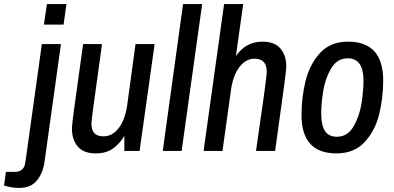

<svg xmlns="http://www.w3.org/2000/svg" viewBox="-116 -743 1940 945"><path d="M-96 170 -87 103H-43Q3 103 9 55L90 -526H184L103 55Q95 110 65 146Q35 182 -23 182Q-41 182 -61.5 178.5Q-82 175 -96 170ZM115 -723H211L197 -622H100Z M238 -111Q238 -138 278 -418L293 -526H386L373 -430Q334 -155 334 -137Q334 -103 348.5 -87.5Q363 -72 393 -72Q438 -72 469 -113.5Q500 -155 510 -225L551 -526H645L571 0H496V-74Q476 -39 442 -13.5Q408 12 356 12Q295 12 266.5 -22Q238 -56 238 -111Z M785 -723H879L778 0H685Z M987 -723H1081L1045 -467Q1094 -538 1175 -538Q1236 -538 1264.5 -504Q1293 -470 1293 -415Q1293 -388 1253 -108L1238 0H1144Q1197 -361 1197 -389Q1197 -422 1182 -438Q1167 -454 1137 -454Q1093 -454 1062 -412.5Q1031 -371 1021 -301L979 0H886Z M1368 -177Q1368 -263 1388 -344.5Q1408 -426 1459 -482Q1510 -538 1597 -538Q1770 -538 1770 -347Q1770 -261 1750 -180Q1730 -99 1678.5 -43.5Q1627 12 1540 12Q1368 12 1368 -177ZM1673 -346Q1673 -456 1596 -456Q1543 -456 1513.5 -405.5Q1484 -355 1474.5 -293.5Q1465 -232 1465 -185Q1465 -127 1483.5 -98.5Q1502 -70 1542 -70Q1595 -70 1624.5 -121.5Q1654 -173 1663.5 -235.5Q1673 -298 1673 -346Z"/></svg>

Font: Archivo Narrow Medium
Style: Italic
Weight: 500
Italic angle: -8°
Designer: Hector Gatti
Foundry: Omnibus-Type
Version: Version 2.001